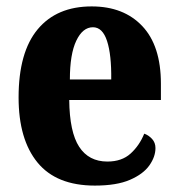

<svg xmlns="http://www.w3.org/2000/svg" viewBox="-20 -569 556 599"><path d="M276 10Q156 10 97 -62Q38 -134 38 -265Q38 -406 97.5 -477.5Q157 -549 266 -549Q366 -549 424 -487.5Q482 -426 482 -308V-257H196Q197 -157 227 -111Q257 -65 315 -65Q360 -65 387.5 -90Q415 -115 430 -152Q444 -147 454.5 -135.5Q465 -124 465 -107Q465 -80 446 -53Q427 -26 385.5 -8Q344 10 276 10ZM327 -321Q328 -398 314 -441Q300 -484 270 -484Q238 -484 218 -442Q198 -400 198 -321Z"/></svg>

Font: Noto Serif Georgian Condensed ExtraBold
Style: Regular
Weight: 800
Width: 3
Designer: Monotype Design Team, Akaki Razmadze
Foundry: Google LLC
Version: Version 2.003; ttfautohint (v1.8.4.7-5d5b)